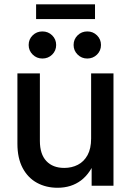

<svg xmlns="http://www.w3.org/2000/svg" viewBox="-20 -864 609 893"><path d="M247.6 9.3Q194.3 9.3 152.1 -13.7Q109.9 -36.6 85.4 -82.5Q61 -128.4 61 -195.3V-522.5H165.5V-208.5Q165.5 -147 195.6 -115Q225.6 -83 278.8 -83Q314 -83 342.3 -97.7Q370.6 -112.3 387.2 -142.6Q403.8 -172.9 403.8 -219.7V-522.5H507.8V0H406.2V-129.4H427.2Q402.3 -59.1 356.9 -24.9Q311.5 9.3 247.6 9.3ZM385.7 -591.8Q359.4 -591.8 340.8 -610.4Q322.3 -628.9 322.3 -654.8Q322.3 -681.2 340.8 -699.5Q359.4 -717.8 386.2 -717.8Q412.6 -717.8 431.2 -699.5Q449.7 -681.2 449.7 -654.8Q449.7 -628.4 431.2 -610.1Q412.6 -591.8 385.7 -591.8ZM177.2 -591.8Q150.4 -591.8 131.8 -610.4Q113.3 -628.9 113.3 -654.8Q113.3 -681.2 131.8 -699.5Q150.4 -717.8 177.2 -717.8Q204.1 -717.8 222.7 -699.5Q241.2 -681.2 241.2 -654.8Q241.2 -628.4 222.7 -610.1Q204.1 -591.8 177.2 -591.8ZM421.9 -843.8V-775.4H147.9V-843.8Z"/></svg>

Font: Inter 28pt Medium
Style: Regular
Weight: 500
Designer: Rasmus Andersson
Foundry: rsms
Version: Version 4.001;git-66647c0bb